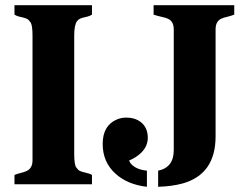

<svg xmlns="http://www.w3.org/2000/svg" viewBox="-20 -714 946 744"><path d="M106 -576.2Q106 -616.2 98.4 -627.2Q90.8 -638.2 84.2 -641.1Q77.6 -644 69.8 -646Q62 -647.9 53.5 -649.9Q44.9 -651.9 36.1 -657.2V-693.8H336.4V-657.2Q327.6 -651.9 319.3 -649.9Q311 -647.9 303.2 -646Q295.4 -644 289.1 -641.1Q282.7 -638.2 277.8 -630.9Q267.6 -616.2 267.6 -576.2V-117.2Q267.6 -76.7 275.1 -65.7Q282.7 -54.7 289.3 -51.8Q295.9 -48.8 303.7 -46.9Q327.1 -42 336.4 -36.1V0H36.1V-36.1Q49.3 -41.5 61.8 -44.2Q74.2 -46.9 84 -51.8Q106 -62.5 106 -92.8ZM549.3 9.8Q475.1 1.5 428.7 -40Q377.9 -85 377.9 -156.2Q377.9 -227.5 432.6 -251Q449.7 -258.3 468.8 -258.3Q487.8 -258.3 502.7 -253.2Q517.6 -248 528.8 -238.3Q552.7 -217.3 552.7 -179.7Q552.7 -135.7 505.4 -105Q492.2 -96.7 480.5 -92.3Q483.4 -79.6 501.2 -67.6Q519 -55.7 549.3 -52.7ZM592.8 -52.7Q653.3 -64.9 653.3 -132.3V-600.1Q653.3 -631.3 630.4 -641.6Q620.1 -646 605.7 -648.9Q591.3 -651.9 575.2 -657.2V-693.8H887.7V-657.2Q873.5 -651.9 860.4 -648.9Q847.2 -646 837.4 -641.6Q815.4 -631.3 815.4 -600.1V-185.5Q815.4 -38.6 687 -2.9Q645.5 8.3 592.8 9.8Z"/></svg>

Font: Stardos Stencil
Style: Bold
Weight: 700
Designer: vernon adams
Foundry: vernon adams
Version: Version 1.000